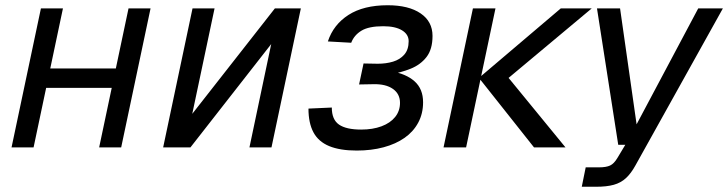

<svg xmlns="http://www.w3.org/2000/svg" viewBox="-20 -562 2776 732"><path d="M24 0 136 -530H220L108 0ZM358 0 470 -530H554L442 0ZM112 -227 128 -301H466L450 -227Z M602 0 714 -530H798L713 -128L1028 -530H1127L1015 0H931L1014 -394L706 0Z M1340 12Q1276 12 1235 -5Q1194 -22 1175 -57.5Q1156 -93 1156 -148L1245 -152Q1245 -106 1272.5 -87Q1300 -68 1357 -68Q1401 -68 1434.5 -80.5Q1468 -93 1486.5 -116Q1505 -139 1505 -170Q1505 -204 1478 -223Q1451 -242 1404 -241L1349 -240L1366 -320L1420 -319Q1452 -319 1478.5 -327Q1505 -335 1521.5 -354Q1538 -373 1538 -405Q1538 -431 1512.5 -446.5Q1487 -462 1441 -462Q1386 -462 1358 -445Q1330 -428 1319 -399L1230 -404Q1251 -468 1308.5 -505Q1366 -542 1458 -542Q1538 -542 1583.5 -511Q1629 -480 1629 -425Q1629 -374 1606 -344.5Q1583 -315 1545.5 -300Q1508 -285 1465 -278L1469 -291Q1528 -281 1560.5 -252Q1593 -223 1593 -172Q1593 -129 1574.5 -94.5Q1556 -60 1522.5 -36.5Q1489 -13 1442.5 -0.5Q1396 12 1340 12Z M2016 0 1806 -265H1919L2136 0ZM1671 0 1783 -530H1869L1757 0ZM1806 -265 2118 -530H2236L1919 -265Z M2198 150 2213 76H2264Q2291 76 2306 69Q2321 62 2334 40L2364 -10H2337L2256 -530H2344L2407 -88L2642 -530H2736L2403 68Q2386 99 2366.5 117Q2347 135 2320 142.5Q2293 150 2253 150Z"/></svg>

Font: Geist
Style: Italic
Weight: 400
Italic angle: -12°
Designer: Basement.studio, Andrés Briganti, Mateo Zaragoza
Foundry: Basement.studio, Vercel, Andrés Briganti, Guido Ferreyra, Mateo Zaragoza
Version: Version 1.500